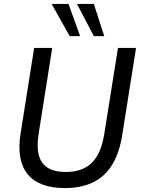

<svg xmlns="http://www.w3.org/2000/svg" viewBox="-20 -949 721 978"><path d="M310 9Q244 9 196.5 -9Q149 -27 120.5 -62Q92 -97 83 -149.5Q74 -202 85 -270L154 -705H246L177 -269Q161 -168 195 -120.5Q229 -73 314 -73Q400 -73 447.5 -119.5Q495 -166 511 -266L581 -705H673L603 -264Q589 -172 552 -111Q515 -50 454.5 -20.5Q394 9 310 9ZM458 -765 372 -929H458L511 -765ZM335 -765 243 -929H329L388 -765Z"/></svg>

Font: Nunito Sans 10pt SemiCondensed Medium
Style: Italic
Weight: 500
Width: 4
Italic angle: -9°
Designer: Vernon Adams
Foundry: Vernon Adams
Version: Version 3.101;gftools[0.9.27]